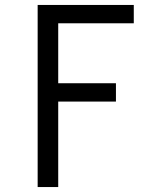

<svg xmlns="http://www.w3.org/2000/svg" viewBox="-20 -540 640 775"><path d="M132 215V-520H520V-446H215V-204H448V-130H215V215Z"/></svg>

Font: Iosevka Meiseki Sans
Style: Regular
Weight: 400
Monospace: yes
Designer: Belleve Invis
Foundry: Belleve Invis
Version: Version 11.2.6; ttfautohint (v1.8.4)